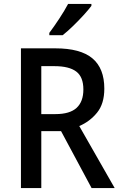

<svg xmlns="http://www.w3.org/2000/svg" viewBox="-20 -961 616 981"><path d="M263 -714Q391 -714 452 -663Q513 -612 513 -508Q513 -431 476 -385.5Q439 -340 385 -317L566 0H448L292 -291H191V0H87V-714ZM258 -623H191V-378H263Q337 -378 371.5 -410Q406 -442 406 -504Q406 -568 369.5 -595.5Q333 -623 258 -623ZM447 -931Q433 -912 407 -883.5Q381 -855 352 -827Q323 -799 300 -781H232V-793Q256 -825 283 -866Q310 -907 328 -941H447Z"/></svg>

Font: Noto Sans Telugu SemiCondensed Medium
Style: Regular
Weight: 500
Width: 4
Designer: Jelle Bosma - Monotype Design Team
Foundry: Monotype Imaging Inc.
Version: Version 2.005; ttfautohint (v1.8.4.7-5d5b)